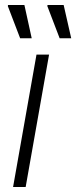

<svg xmlns="http://www.w3.org/2000/svg" viewBox="-20 -743 303 763"><path d="M32 0 125 -526H175L82 0ZM217 -591 168 -719 169 -723H233L263 -591ZM60 -591 11 -719 12 -723H77L106 -591Z"/></svg>

Font: Archivo SemiExpanded Thin
Style: Italic
Weight: 250
Width: 6
Italic angle: -10°
Designer: Hector Gatti
Foundry: Omnibus-Type
Version: Version 2.001